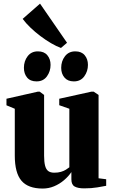

<svg xmlns="http://www.w3.org/2000/svg" viewBox="-20 -1054 639 1084"><path d="M455 9.5Q420.5 9.5 401.8 -0.8Q383 -11 383 -41.5V-82.5Q366.5 -58 341.2 -36.5Q316 -15 285.2 -2.2Q254.5 10.5 221 10.5Q138.5 10.5 101 -33.8Q63.5 -78 63.5 -176V-440L16.5 -459.5V-496.5L193.5 -536.5H204L229 -518V-175Q229 -140 234.5 -118.8Q240 -97.5 252.5 -88.2Q265 -79 286.5 -79Q308 -79 324 -83.8Q340 -88.5 351.8 -95.8Q363.5 -103 371.5 -109.5V-440L314.5 -460V-496.5L496 -536.5H509L536.5 -518V-47.5L579.5 -42V-5Q561 -1.5 529 4Q497 9.5 455 9.5ZM186 -594.5Q151 -594.5 133 -616.2Q115 -638 115 -671Q115 -709 136 -736.5Q157 -764 193.5 -764H194.5Q229 -764 247.2 -742.2Q265.5 -720.5 265.5 -687.5Q265.5 -651.5 245 -623Q224.5 -594.5 186.5 -594.5ZM396.5 -594.5Q362.5 -594.5 344 -616.2Q325.5 -638 325.5 -671Q325.5 -709 346.8 -736.5Q368 -764 405 -764H405.5Q440 -764 458.2 -742.2Q476.5 -720.5 476.5 -687.5Q476.5 -651.5 455.8 -623Q435 -594.5 397.5 -594.5ZM323.5 -783.5Q298.5 -792.5 268.5 -810Q238.5 -827.5 208 -850.5Q177.5 -873.5 151.2 -898.8Q125 -924 108 -947.5L206 -1033.5L358.5 -812.5L324.5 -783.5Z"/></svg>

Font: Merriweather 96pt Black
Style: Regular
Weight: 900
Version: Version 2.100